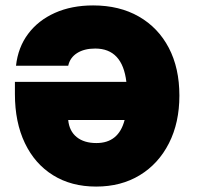

<svg xmlns="http://www.w3.org/2000/svg" viewBox="-20 -680 726 708"><path d="M641.5 -327.5Q641.5 -227.5 603 -151.8Q564.5 -76 495.5 -34Q426.5 8 334.5 8Q243 8 175.8 -33.8Q108.5 -75.5 71.8 -152.2Q35 -229 35 -333V-378H446Q431.5 -501 331 -501Q290.5 -501 264.2 -484.2Q238 -467.5 231.5 -437.5H39Q46.5 -505.5 83.8 -555.2Q121 -605 182.5 -632.5Q244 -660 323.5 -660Q420.5 -660 492 -619Q563.5 -578 602.5 -503.5Q641.5 -429 641.5 -327.5ZM335.5 -152.5Q417.5 -152.5 439.5 -237.5H231.5Q235.5 -196.5 262.8 -174.5Q290 -152.5 335.5 -152.5Z"/></svg>

Font: Overused Grotesk Black
Style: Regular
Weight: 900
Version: Version 0.004